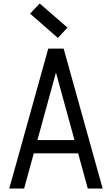

<svg xmlns="http://www.w3.org/2000/svg" viewBox="-20 -1078 640 1098"><path d="M33 0 256 -800H344L567 0H482L300 -663L118 0ZM132 -201 152 -277H448L468 -201ZM311 -861 152 -1000 207 -1058 366 -920Z"/></svg>

Font: Victor Mono Thin Medium
Style: Regular
Weight: 500
Monospace: yes
Version: Version 1.561;gftools[0.9.30]